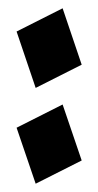

<svg xmlns="http://www.w3.org/2000/svg" viewBox="-20 -720 237 463"><path d="M131 -700 177 -564 66 -508 20 -644ZM131 -468 177 -333 66 -277 20 -412Z"/></svg>

Font: PatchSans
Style: PatchSans
Weight: 400
Version: Version 1.0